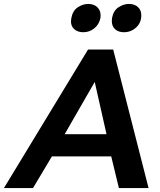

<svg xmlns="http://www.w3.org/2000/svg" viewBox="-74 -957 816 977"><path d="M492 -161 531 0H682L502 -705H374L-54 0H94L190 -161ZM408 -540 468 -274H255ZM289 -865Q287 -853 287 -849Q287 -823 304.5 -808Q322 -793 350 -793Q381 -793 405.5 -812.5Q430 -832 437 -865Q438 -870 438 -878Q438 -905 420.5 -921Q403 -937 375 -937Q348 -937 322 -920Q296 -903 289 -865ZM496 -865Q495 -860 495 -850Q495 -823 512 -808Q529 -793 557 -793Q592 -793 618.5 -817Q645 -841 645 -879Q645 -906 627.5 -921.5Q610 -937 582 -937Q555 -937 529 -920Q503 -903 496 -865Z"/></svg>

Font: Geom SemiBold
Style: Bold Italic
Weight: 600
Italic angle: -10°
Version: Version 1.102